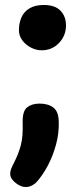

<svg xmlns="http://www.w3.org/2000/svg" viewBox="-20 -571 334 771"><path d="M82 180Q69 180 54.5 171.5Q40 163 30.5 151.5Q21 140 21 128Q21 116 26 104Q31 92 36 83Q54 48 63.5 12.5Q73 -23 71 -79Q70 -125 89 -140Q108 -155 139 -155Q174 -155 195 -138.5Q216 -122 216 -79Q217 -35 205 9.5Q193 54 172.5 93Q152 132 127 160Q121 167 109 173.5Q97 180 82 180ZM147 -369Q126 -369 105 -379.5Q84 -390 70 -408.5Q56 -427 56 -450Q56 -478 66 -501Q76 -524 98.5 -537.5Q121 -551 156 -551Q201 -551 223 -528Q245 -505 245 -469Q245 -428 217 -398.5Q189 -369 147 -369Z"/></svg>

Font: Playpen Sans
Style: Bold
Weight: 700
Designer: Laura Meseguer, Veronika Burian, José Scaglione
Foundry: TypeTogether
Version: Version 1.001